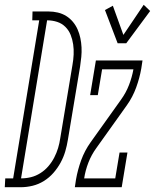

<svg xmlns="http://www.w3.org/2000/svg" viewBox="-85 -783 648 803"><path d="M-65 0 -63 -37H-30L79 -698H50L51 -735H118Q138 -735 157 -730.5Q176 -726 192 -716Q208 -706 220 -691.5Q232 -677 239.5 -660Q247 -643 251 -624Q255 -605 256 -585Q257 -565 255 -545Q253 -525 250 -505L199 -199Q195 -174 188 -150Q181 -126 168.5 -103Q156 -80 138.5 -60Q121 -40 98.5 -26Q76 -12 51 -6Q26 0 2 0ZM3 -37Q24 -37 44.5 -42Q65 -47 84 -59Q103 -71 117.5 -88Q132 -105 142 -124.5Q152 -144 158 -164Q164 -184 167 -205L218 -511Q222 -533 223 -555Q224 -577 221 -597.5Q218 -618 210.5 -637Q203 -656 188.5 -670.5Q174 -685 154 -691.5Q134 -698 112 -698ZM407 -602 354 -741 387 -759 431 -637 516 -763 543 -737 443 -602ZM228 0 233 -33Q240 -73 254.5 -113Q269 -153 294 -188L421 -366Q442 -395 454.5 -427.5Q467 -460 473 -493H342L324 -385H292L316 -530H511L506 -497Q499 -457 484.5 -417Q470 -377 445 -342L318 -164Q297 -135 284.5 -102.5Q272 -70 267 -37H397L415 -145H448L424 0Z"/></svg>

Font: Iosevka Curly Slab XLtObl
Style: Regular
Weight: 200
Italic angle: -9°
Monospace: yes
Designer: Belleve Invis
Foundry: Belleve Invis
Version: Version 11.1.0; ttfautohint (v1.8.3)